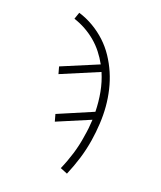

<svg xmlns="http://www.w3.org/2000/svg" viewBox="-139 -626 778 928"><g transform="rotate(20 250.0 -162.5)"><path d="M317 213 280 198Q299 155 313 109Q327 63 334 16Q334 16 334 16Q334 16 334 16V15Q338 -7 340.5 -29.5Q343 -52 344 -74L176 -3L166 -39L344 -115Q343 -165 334 -213.5Q325 -262 306 -306L114 -225L104 -261L290 -339Q274 -368 254 -393.5Q234 -419 209 -440Q184 -461 155 -477Q126 -493 95 -503L107 -538Q147 -526 183.5 -504.5Q220 -483 250 -455Q280 -427 303 -392.5Q326 -358 342.5 -320Q359 -282 369 -240Q379 -198 382.5 -155.5Q386 -113 383.5 -68Q381 -23 374 21Q366 71 351.5 118.5Q337 166 317 213Z"/></g></svg>

Font: Iosevka Slab XLtObl
Style: Regular
Weight: 200
Italic angle: -9°
Monospace: yes
Designer: Belleve Invis
Foundry: Belleve Invis
Version: Version 11.1.1; ttfautohint (v1.8.3)